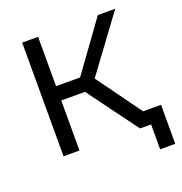

<svg xmlns="http://www.w3.org/2000/svg" viewBox="-149 -829 1052 1111"><g transform="rotate(-20 377.5 -273.5)"><path d="M432 -361 631 -87H741V153H648V0H580L353 -308H207V0H109V-700H207V-396H355L575 -700H682Z"/></g></svg>

Font: false
Style: Regular
Weight: 500
Designer: Julieta Ulanovsky
Foundry: Julieta Ulanovsky
Version: Version 7.222;hotconv 1.0.109;makeotfexe 2.5.65596